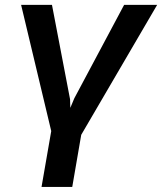

<svg xmlns="http://www.w3.org/2000/svg" viewBox="-20 -548 652 772"><path d="M479 -528.3 278.8 -152.8 262.7 -114.3 261.7 -148.9 189 -528.3H64.9L186 -21L147 203.6H270.5L306.6 -5.9L611.8 -528.3Z"/></svg>

Font: Roboto Mono SemiBold
Style: Italic
Weight: 600
Italic angle: -10°
Monospace: yes
Designer: Google
Version: Version 3.000